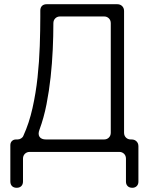

<svg xmlns="http://www.w3.org/2000/svg" viewBox="-20 -720 704 910"><path d="M29 140V-32Q29 -44 36.5 -51.5Q44 -59 56 -59H63Q72 -59 80 -64Q88 -69 91 -77Q118 -136 134 -207.5Q150 -279 158 -353.5Q166 -428 168.5 -502Q171 -576 171 -640V-670Q171 -684 179 -692Q187 -700 201 -700H536Q550 -700 559 -691Q568 -682 568 -668V-91Q568 -77 577 -68Q586 -59 600 -59H604Q618 -59 627 -50Q636 -41 636 -27V141Q636 154 628 162Q620 170 607 170Q593 170 585 162Q577 154 577 141V32Q577 18 568 9Q559 0 545 0H121Q107 0 98 9Q89 18 89 32V140Q89 154 81 162Q73 170 59 170Q45 170 37 162Q29 154 29 140ZM198 -59H473Q487 -59 496 -68Q505 -77 505 -91V-610Q505 -624 496 -633Q487 -642 473 -642H265Q251 -642 242 -633Q233 -624 233 -610Q233 -550 230 -485Q227 -420 220 -355Q213 -290 200.5 -226Q188 -162 167 -105Q159 -84 167.5 -71.5Q176 -59 198 -59Z"/></svg>

Font: Higure Gothic
Style: Regular
Weight: 400
Designer: Yoshimichi Ohira
Foundry: Positype
Version: Version 1.000